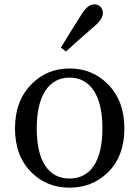

<svg xmlns="http://www.w3.org/2000/svg" viewBox="-20 -849 641 883"><path d="M126 -55Q49 -130 49 -258.5Q49 -387 127 -464Q197 -534 300 -534Q403 -534 474 -464Q552 -387 552 -258Q552 -129 474 -54Q403 14 299.5 14Q196 14 126 -55ZM411 -86Q451 -146 451 -258Q451 -371 411.5 -431.5Q372 -492 300 -492Q228 -492 188.5 -431.5Q149 -371 149 -258Q149 -146 188 -87Q227 -28 299.5 -28Q372 -28 411 -86ZM283 -612 260 -630Q306 -706 355 -783Q383 -829 414 -829Q430 -829 441 -819Q453 -808 453 -788Q453 -761 415 -729Q410 -724 399 -715Q321 -647 283 -612Z"/></svg>

Font: GenRyuMin TW M
Style: Regular
Weight: 500
Version: Version 1.501;PS 1;hotconv 16.6.51;makeotf.lib2.5.65220